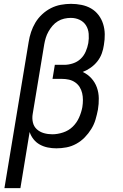

<svg xmlns="http://www.w3.org/2000/svg" viewBox="-20 -763 640 998"><path d="M3 215 129 -545Q133 -571 141.5 -596.5Q150 -622 164 -645.5Q178 -669 199 -688.5Q220 -708 244.5 -720.5Q269 -733 296 -738Q323 -743 349 -743Q377 -743 404 -737.5Q431 -732 453.5 -719Q476 -706 492 -685Q508 -664 516 -638.5Q524 -613 524.5 -585.5Q525 -558 520 -529Q517 -507 509 -485Q501 -463 486.5 -444.5Q472 -426 452.5 -412Q433 -398 410 -389Q436 -377 455 -356Q474 -335 483.5 -308.5Q493 -282 493.5 -252.5Q494 -223 489 -193Q484 -167 476.5 -141.5Q469 -116 454.5 -92.5Q440 -69 420.5 -49Q401 -29 376.5 -15.5Q352 -2 325.5 3Q299 8 273 8Q250 8 228 3.5Q206 -1 187 -11.5Q168 -22 154.5 -39Q141 -56 134 -77L86 215ZM252 -65Q279 -65 308 -74.5Q337 -84 358 -104.5Q379 -125 391 -152Q403 -179 408 -206Q411 -225 411 -243.5Q411 -262 407 -279Q403 -296 394 -310.5Q385 -325 370.5 -335Q356 -345 338.5 -349Q321 -353 302 -353H253L265 -426H314Q336 -426 359 -433.5Q382 -441 399 -457Q416 -473 425.5 -495Q435 -517 439 -539Q443 -563 441 -587.5Q439 -612 427 -631Q415 -650 394 -660Q373 -670 348 -670Q331 -670 313.5 -666Q296 -662 280.5 -652.5Q265 -643 253 -629Q241 -615 232 -599Q223 -583 218 -566.5Q213 -550 210 -533L150 -171Q146 -148 151 -126.5Q156 -105 171.5 -91Q187 -77 208 -71Q229 -65 252 -65Z"/></svg>

Font: Iosevka Etoile
Style: Italic
Weight: 400
Italic angle: -9°
Designer: Belleve Invis
Foundry: Belleve Invis
Version: Version 22.1.2; ttfautohint (v1.8.4)